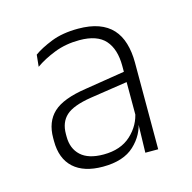

<svg xmlns="http://www.w3.org/2000/svg" viewBox="-62 -708 455 454"><g transform="rotate(-15 166.0 -481.0)"><path d="M274.5 -321.5H243L245 -398.5L243.5 -401V-506V-534Q243.5 -575 224 -597Q204.5 -619 161 -619Q127.5 -619 99.5 -608Q71.5 -597 52 -583L55 -612Q71.5 -624 99.2 -635Q127 -646 165 -646Q194 -646 214.8 -638.5Q235.5 -631 248.8 -616.5Q262 -602 268.2 -581Q274.5 -560 274.5 -534ZM138 -315.5Q91.5 -315.5 66.5 -338.2Q41.5 -361 41.5 -404V-411.5Q41.5 -451 65.2 -473.2Q89 -495.5 146.5 -504L249.5 -520.5L251.5 -495.5L152.5 -480.5Q108 -473.5 90.5 -457.5Q73 -441.5 73 -413V-406.5Q73 -377 91.5 -360Q110 -343 147 -343Q189 -343 214.2 -366.2Q239.5 -389.5 245 -422L253.5 -400H247Q242 -365.5 215.2 -340.5Q188.5 -315.5 138 -315.5Z"/></g></svg>

Font: Anek Malayalam ExtraLight
Style: Regular
Weight: 250
Version: Version 1.003